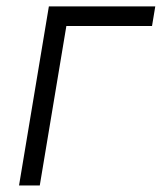

<svg xmlns="http://www.w3.org/2000/svg" viewBox="-20 -565 497 585"><path d="M453.1 -545.5 443.2 -485.8H182.2L101.2 0H38L128.9 -545.5Z"/></svg>

Font: Inter P Light
Style: Italic
Weight: 300
Italic angle: 9.39999°
Designer: Rasmus Andersson
Foundry: rsms
Version: Version 3.018;git-588b23468